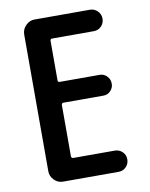

<svg xmlns="http://www.w3.org/2000/svg" viewBox="-83 -791 666 852"><g transform="rotate(-10 250.0 -365.0)"><path d="M131.8 0Q108.4 0 91.8 -17.1Q75.2 -34.2 75.2 -56.6V-672.9Q75.2 -696.3 92.3 -713.4Q109.4 -730.5 131.8 -730.5H381.8Q401.4 -730.5 415.5 -716.3Q429.7 -702.1 429.7 -682.1Q429.7 -662.1 416 -647.9Q402.3 -633.8 381.8 -633.8H194.3Q186.5 -633.8 185.5 -626V-446.3Q185.5 -438.5 194.3 -438.5H374Q392.6 -438.5 406.2 -424.8Q419.9 -411.1 419.9 -390.6Q419.9 -372.1 406.7 -358.4Q393.6 -344.7 374 -344.7H194.3Q186.5 -344.7 185.5 -335.9V-105.5Q185.5 -96.7 194.3 -95.7H381.8Q401.4 -95.7 415.5 -82Q429.7 -68.4 429.7 -48.3Q429.7 -28.3 416 -14.2Q402.3 0 381.8 0Z"/></g></svg>

Font: Rounded Mgen+ 1m medium
Style: Regular
Weight: 500
Designer: [Source Han Sans]
Ryoko NISHIZUKA  (kana & ideographs); Paul D. Hunt (Latin, Greek & Cyrillic); Wenlong ZHANG  (bopomofo
Version: Version 1.059.20150602